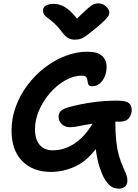

<svg xmlns="http://www.w3.org/2000/svg" viewBox="-20 -1017 826 1147"><path d="M398 -257Q369 -257 349.5 -275Q330 -293 330 -321Q330 -341 343.5 -354.5Q357 -368 395 -378Q459 -395 527.5 -405Q596 -415 674 -416Q732 -416 749.5 -401.5Q767 -387 767 -360Q767 -333 750 -311.5Q733 -290 694 -290Q681 -290 669 -290Q669 -222 674.5 -173.5Q680 -125 690.5 -87.5Q701 -50 717 -15Q732 18 736.5 32Q741 46 741 62Q741 85 727 97.5Q713 110 691 110Q660 110 640 94Q620 78 601 46Q588 21 574.5 -19.5Q561 -60 552 -126Q493 -50 424 -20Q355 10 285 10Q177 10 113 -54.5Q49 -119 49 -237Q49 -310 74 -379Q99 -448 143.5 -507.5Q188 -567 246 -612Q304 -657 369.5 -682.5Q435 -708 503 -708Q564 -708 590.5 -682.5Q617 -657 617 -618Q617 -570 592.5 -536Q568 -502 530 -502Q513 -502 508.5 -511.5Q504 -521 503 -533.5Q502 -546 496 -555.5Q490 -565 469 -565Q418 -565 368 -536Q318 -507 277.5 -460Q237 -413 213 -357Q189 -301 189 -247Q189 -183 217.5 -151Q246 -119 294 -119Q364 -119 425 -159.5Q486 -200 533 -278Q485 -271 453.5 -264Q422 -257 398 -257ZM567 -997Q593 -997 613 -979Q633 -961 633 -942Q633 -933 628 -923Q623 -913 605 -895Q587 -877 547 -844Q518 -821 500 -807Q482 -793 466 -786.5Q450 -780 427 -780Q403 -780 384.5 -791.5Q366 -803 347 -830Q324 -860 304.5 -877.5Q285 -895 269.5 -906Q254 -917 245.5 -927.5Q237 -938 237 -955Q237 -973 254 -983.5Q271 -994 300 -994Q332 -994 364 -977Q396 -960 440 -906Q484 -949 506.5 -968.5Q529 -988 542 -992.5Q555 -997 567 -997Z"/></svg>

Font: Shantell Sans Normal
Style: Regular
Weight: 600
Designer: Stephen Nixon, Anya Danilova, Shantell Martin
Foundry: Arrow Type
Version: Version 1.009;[a7da0bfa3]